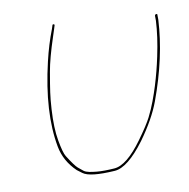

<svg xmlns="http://www.w3.org/2000/svg" viewBox="-69 -694 694 705"><g transform="rotate(-10 278.5 -341.5)"><path d="M175.8 -627C172.9 -627.7 171.2 -626.3 170.7 -623L166.8 -611C153 -575.7 141.3 -537.3 131.6 -496C102.8 -373.9 96.6 -269.2 112.8 -182C119.7 -145 137.6 -112.7 166.5 -85L185.2 -71C202.3 -58.3 241.6 -53.9 303.2 -58C336 -60 374.1 -90.4 417.6 -149C452.5 -197.3 477.6 -242.1 492.9 -283.5C531 -386.7 552.5 -484.6 557.4 -577L557.2 -595C557.7 -597.7 556.3 -598.8 553.3 -598.5C550.2 -598.2 548.4 -596.3 547.9 -593L548.1 -575C546.2 -535.9 540.1 -492.2 529.8 -444C526 -426 521.9 -408.5 517.5 -391.5C513.1 -374.5 508.2 -357.2 502.8 -339.5C497.3 -321.8 491.1 -303.7 484.1 -285C477.2 -266.3 469.1 -248 460 -229.9C450.8 -211.8 434.3 -186.2 410.2 -153C370.3 -97.9 334.8 -69.2 303.6 -67C277.2 -65.1 255.7 -65 239 -66.5C228.2 -67.5 218.6 -68.8 210.2 -70.5C201.8 -72.2 195.2 -74.8 190.4 -78.5C185.7 -82.2 179.6 -87.1 172.1 -93.4C164.7 -99.6 152.5 -116.1 135.6 -143C129.8 -152.3 124.1 -172.6 118.5 -203.9C112.8 -235.1 111.5 -274.2 114.3 -321C115.8 -345 117.7 -365.7 120.2 -383C122.6 -400.3 126.6 -425.3 132.3 -457.8C138 -490.4 149.1 -531.6 165.6 -581.5C168.8 -591.2 171.8 -600.3 174.5 -609L178.5 -622C179.6 -624.7 178.7 -626.3 175.8 -627Z"/></g></svg>

Font: Proton
Style: LitIt
Weight: 500
Version: Version 1.017